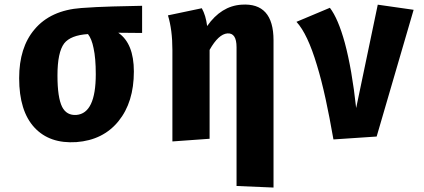

<svg xmlns="http://www.w3.org/2000/svg" viewBox="-20 -619 1905 862"><path d="M618 -471 511 -472Q581 -424 581 -298Q581 -160 512 -75Q443 10 323 19Q203 27 135 -46Q66 -120 66 -268Q66 -406 135 -487Q207 -573 345 -583Q412 -588 486 -590Q549 -592 618 -593ZM410 -286Q410 -358 400 -403Q392 -444 375 -466Q297 -461 268 -424Q238 -384 238 -280Q238 -181 259 -139Q279 -100 323 -103Q410 -110 410 -286Z M1208 -438V223L1042 216V-407Q1042 -472 1001 -469Q961 -466 921 -395V4L754 16V-395Q754 -485 734 -550L886 -582Q904 -550 910 -502Q973 -592 1064 -598Q1208 -608 1208 -438Z M1461 -584Q1498 -536 1528 -427Q1560 -308 1579 -134L1676 -598L1837 -575L1671 -6L1477 7Q1459 -96 1442 -174Q1423 -261 1403 -326Q1361 -467 1311 -521Z"/></svg>

Font: Xiangcui Wave Sans Xiangcui Wave Sans
Style: Regular
Weight: 800
Width: 3
Version: Version 0.920;March 28, 2024;FontCreator 14.0.0.2814 64-bit